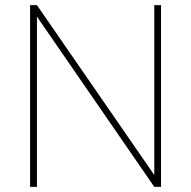

<svg xmlns="http://www.w3.org/2000/svg" viewBox="-20 -731 748 751"><path d="M609.9 -710.9V0H583.5L124.5 -666V0H97.7V-710.9H124.5L583.5 -46.4V-710.9Z"/></svg>

Font: Vazirmatn FD Thin
Style: Regular
Weight: 100
Designer: Saber Rastikerdar
Foundry: Saber Rastikerdar
Version: Version 33.003